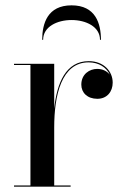

<svg xmlns="http://www.w3.org/2000/svg" viewBox="-20 -699 466 719"><path d="M354.5 -550H358C358 -611 338 -679 248 -679C158 -679 138 -611 138 -550H141.5C141.5 -599 194 -624 248 -624C302 -624 354.5 -599 354.5 -550ZM32.5 -4.5V0H244.5V-4.5H183V-222C183 -341.5 210 -465.5 312 -465.5C350.5 -465.5 379 -446 391 -419.5C381 -432.5 364 -441 344 -441C315.5 -441 284.5 -421.5 284.5 -382C284.5 -352 307 -329 344.5 -329C380.5 -329 402 -355.5 402 -389.5C402 -432.5 368 -470 312.5 -470C227 -470 193 -389 183 -292V-460H32.5V-455.5H94V-4.5Z"/></svg>

Font: Bodoni* 36pt
Style: Regular
Weight: 400
Version: Version 2.3